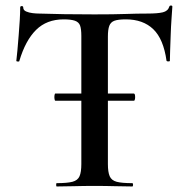

<svg xmlns="http://www.w3.org/2000/svg" viewBox="-20 -674 672 694"><path d="M180 -310Q178 -310 177 -316.5Q176 -323 177 -329.5Q178 -336 180 -336H463Q467 -336 468 -329.5Q469 -323 468 -316.5Q467 -310 464 -310ZM210 -604Q149 -604 110.5 -566Q72 -528 50 -454Q50 -451 44.5 -451.5Q39 -452 39 -454Q41 -468 43 -492.5Q45 -517 47.5 -546.5Q50 -576 51.5 -602.5Q53 -629 53 -647Q53 -652 58.5 -652Q64 -652 64 -647Q64 -637 74.5 -632.5Q85 -628 98 -626.5Q111 -625 120 -625Q206 -622 321 -622Q392 -622 433.5 -623.5Q475 -625 514 -625Q550 -625 568.5 -629.5Q587 -634 592 -650Q593 -654 598 -654Q603 -654 603 -650Q602 -634 600 -606.5Q598 -579 597 -548.5Q596 -518 595 -492.5Q594 -467 594 -454Q594 -452 588.5 -452Q583 -452 582 -454Q571 -533 534 -568.5Q497 -604 435 -604Q407 -604 393.5 -599Q380 -594 375 -580.5Q370 -567 370 -542V-81Q370 -52 376.5 -37Q383 -22 401.5 -17Q420 -12 458 -12Q461 -12 461 -6Q461 0 458 0Q431 0 396.5 -1Q362 -2 321 -2Q282 -2 248 -1Q214 0 185 0Q183 0 183 -6Q183 -12 185 -12Q223 -12 242 -17Q261 -22 267.5 -37Q274 -52 274 -81V-544Q274 -569 269.5 -581.5Q265 -594 251 -599Q237 -604 210 -604Z"/></svg>

Font: Cormorant Garamond Light SemiBold
Style: Regular
Weight: 600
Version: Version 4.001